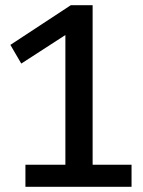

<svg xmlns="http://www.w3.org/2000/svg" viewBox="-20 -720 552 740"><path d="M487 -85V0H78V-85H232V-585L62 -475L20 -547L253 -700H337V-85Z"/></svg>

Font: Bitter
Style: Regular
Weight: 400
Designer: Sol Matas
Foundry: Sol Matas
Version: Version 1.001